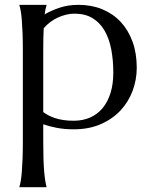

<svg xmlns="http://www.w3.org/2000/svg" viewBox="-20 -530 624 800"><path d="M75.2 -318.8Q75.2 -360.4 74 -391.4Q72.8 -422.4 71 -444.8Q69.3 -467.3 66.7 -482.4Q64 -497.6 61 -507.8V-509.8H173.8V-507.8Q171.4 -500.5 169.4 -491.2Q167.5 -481.9 166 -470.2Q194.8 -486.8 229.7 -498.3Q264.6 -509.8 307.1 -509.8Q361.3 -509.8 406 -491.5Q450.7 -473.1 482.7 -439Q514.6 -404.8 532.2 -356.4Q549.8 -308.1 549.8 -248Q549.8 -197.8 532.5 -151.4Q515.1 -105 481.7 -69.3Q448.2 -33.7 399.4 -12.5Q350.6 8.8 287.1 8.8Q249 8.8 217.8 2.9Q186.5 -2.9 160.2 -12.2V59.1Q160.2 100.6 161.1 131.6Q162.1 162.6 164.1 185.1Q166 207.5 168.5 222.7Q170.9 237.8 173.8 248V250H61V248Q64 237.8 66.7 222.7Q69.3 207.5 71 185.1Q72.8 162.6 74 131.6Q75.2 100.6 75.2 59.1ZM290 -473.1Q273.4 -473.1 256.1 -469Q238.8 -464.8 221.9 -457.3Q205.1 -449.7 189.7 -438.2Q174.3 -426.8 162.1 -412.1Q161.1 -393.6 160.6 -370.1Q160.2 -346.7 160.2 -318.8V-63Q169.9 -55.7 182.1 -49.3Q194.3 -43 209.7 -37.8Q225.1 -32.7 244.4 -29.8Q263.7 -26.9 287.1 -26.9Q325.2 -26.9 356 -40.5Q386.7 -54.2 408 -80.1Q429.2 -106 440.7 -143.1Q452.1 -180.2 452.1 -227.1Q452.1 -279.8 443.4 -325Q434.6 -370.1 415.3 -403.1Q396 -436 365.2 -454.6Q334.5 -473.1 290 -473.1Z"/></svg>

Font: Marcellus
Style: Regular
Weight: 400
Designer: Astigmatic (AOETI)
Foundry: Astigmatic (AOETI)
Version: Version 1.000